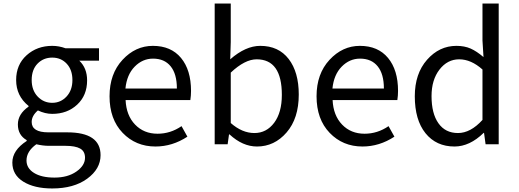

<svg xmlns="http://www.w3.org/2000/svg" viewBox="-20 -816 2933 1086"><path d="M275.4 250Q173.8 250 111.8 211.4Q49.8 172.9 49.8 103.5Q49.8 34.2 130.9 -18.6V-23.4Q81.1 -51.8 81.1 -112.3Q81.1 -170.9 141.6 -212.9V-216.8Q71.3 -273.4 71.3 -363.3Q71.3 -450.2 130.4 -503.4Q189.5 -556.6 275.4 -556.6Q313.5 -556.6 350.6 -543H540V-472.7H428.7Q472.7 -430.7 472.7 -361.3Q472.7 -276.4 416.5 -224.1Q360.4 -171.9 275.4 -171.9Q235.4 -171.9 194.3 -191.4Q159.2 -161.1 159.2 -126Q159.2 -67.4 253.9 -67.4H360.4Q548.8 -67.4 548.8 61.5Q548.8 139.6 473.1 194.8Q397.5 250 275.4 250ZM275.4 -234.4Q323.2 -234.4 356.4 -270Q389.6 -305.7 389.6 -363.3Q389.6 -420.9 357.4 -455.6Q325.2 -490.2 275.4 -490.2Q225.6 -490.2 192.4 -456.1Q159.2 -421.9 159.2 -363.3Q159.2 -305.7 192.9 -270Q226.6 -234.4 275.4 -234.4ZM288.1 188.5Q363.3 188.5 412.1 154.3Q460.9 120.1 460.9 76.2Q460.9 40 433.6 24.4Q406.2 8.8 349.6 8.8H255.9Q222.7 8.8 185.5 0Q129.9 40 129.9 91.8Q129.9 135.7 172.4 162.1Q214.8 188.5 288.1 188.5Z M859.4 12.7Q748 12.7 673.8 -64.5Q599.6 -141.6 599.6 -271.5Q599.6 -398.4 672.9 -477.5Q746.1 -556.6 844.7 -556.6Q947.3 -556.6 1003.9 -488.3Q1060.5 -419.9 1060.5 -301.8Q1060.5 -275.4 1056.6 -250H690.4Q694.3 -163.1 744.1 -111.3Q793.9 -59.6 871.1 -59.6Q944.3 -59.6 1006.8 -102.5L1040 -43Q955.1 12.7 859.4 12.7ZM689.5 -315.4H980.5Q980.5 -397.5 945.3 -440.9Q910.2 -484.4 845.7 -484.4Q786.1 -484.4 741.7 -439Q697.3 -393.6 689.5 -315.4Z M1433.6 12.7Q1352.5 12.7 1278.3 -55.7H1275.4L1267.6 0H1194.3V-795.9H1285.2V-578.1L1282.2 -480.5Q1369.1 -556.6 1452.1 -556.6Q1555.7 -556.6 1612.8 -482.4Q1669.9 -408.2 1669.9 -281.2Q1669.9 -146.5 1601.1 -66.9Q1532.2 12.7 1433.6 12.7ZM1418.9 -63.5Q1487.3 -63.5 1530.8 -121.6Q1574.2 -179.7 1574.2 -279.3Q1574.2 -480.5 1431.6 -480.5Q1365.2 -480.5 1285.2 -405.3V-120.1Q1349.6 -63.5 1418.9 -63.5Z M2030.3 12.7Q1918.9 12.7 1844.7 -64.5Q1770.5 -141.6 1770.5 -271.5Q1770.5 -398.4 1843.8 -477.5Q1917 -556.6 2015.6 -556.6Q2118.2 -556.6 2174.8 -488.3Q2231.4 -419.9 2231.4 -301.8Q2231.4 -275.4 2227.5 -250H1861.3Q1865.2 -163.1 1915 -111.3Q1964.8 -59.6 2042 -59.6Q2115.2 -59.6 2177.7 -102.5L2210.9 -43Q2126 12.7 2030.3 12.7ZM1860.4 -315.4H2151.4Q2151.4 -397.5 2116.2 -440.9Q2081.1 -484.4 2016.6 -484.4Q1957 -484.4 1912.6 -439Q1868.2 -393.6 1860.4 -315.4Z M2550.8 12.7Q2447.3 12.7 2386.7 -62.5Q2326.2 -137.7 2326.2 -271.5Q2326.2 -399.4 2395.5 -478Q2464.8 -556.6 2561.5 -556.6Q2607.4 -556.6 2641.6 -541.5Q2675.8 -526.4 2714.8 -493.2L2709 -586.9V-795.9H2800.8V0H2726.6L2717.8 -64.5H2715.8Q2636.7 12.7 2550.8 12.7ZM2709 -137.7V-422.9Q2644.5 -480.5 2577.1 -480.5Q2510.7 -480.5 2465.8 -422.4Q2420.9 -364.3 2420.9 -272.5Q2420.9 -173.8 2460 -118.7Q2499 -63.5 2570.3 -63.5Q2641.6 -63.5 2709 -137.7Z"/></svg>

Font: Gen Shin Gothic Regular
Style: Regular
Weight: 400
Designer: [Source Han Sans]
Ryoko NISHIZUKA  (kana & ideographs); Paul D. Hunt (Latin, Greek & Cyrillic); Wenlong ZHANG  (bopomofo
Version: Version 1.002.20150607